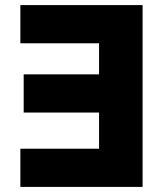

<svg xmlns="http://www.w3.org/2000/svg" viewBox="-20 -734 640 754"><path d="M540 0H60V-150H369V-292H73V-442H369V-564H60V-714H540Z"/></svg>

Font: Noto Sans Mono Black
Style: Regular
Weight: 900
Designer: Monotype Design Team
Foundry: Monotype Imaging Inc.
Version: Version 2.014